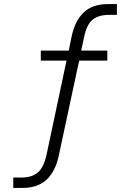

<svg xmlns="http://www.w3.org/2000/svg" viewBox="-20 -733 640 941"><path d="M45 188V137H88Q135 137 164.5 113Q194 89 208 26L306 -436H180V-485H317L331 -554Q347 -631 390 -672Q433 -713 510 -713H553V-660H513Q464 -660 434.5 -637Q405 -614 392 -550L378 -485H506V-436H368L268 30Q252 106 209 147Q166 188 90 188Z"/></svg>

Font: Nunito Sans Light
Style: Regular
Weight: 300
Designer: Vernon Adams
Foundry: Vernon Adams
Version: Version 3.101; ttfautohint (v1.8.4.7-5d5b);gftools[0.9.27]